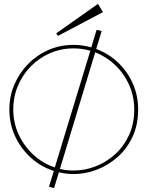

<svg xmlns="http://www.w3.org/2000/svg" viewBox="-20 -892 755 984"><path d="M257 72 231 65 256 -16Q190 -37 138.5 -83.5Q87 -130 57.5 -193.5Q28 -257 28 -331Q28 -399 53.5 -458.5Q79 -518 124 -564Q169 -610 228.5 -636Q288 -662 357 -662Q404 -662 448 -649L475 -739L501 -733L473 -641Q536 -618 584.5 -572Q633 -526 660.5 -464Q688 -402 688 -331Q688 -253 659.5 -191.5Q631 -130 583 -87.5Q535 -45 476.5 -22.5Q418 0 357 0Q319 0 282 -9ZM48 -331Q48 -262 76 -202Q104 -142 152 -98Q200 -54 261 -34L443 -632Q401 -644 357 -644Q293 -644 236.5 -619.5Q180 -595 138 -552Q96 -509 72 -452.5Q48 -396 48 -331ZM357 -18Q414 -18 469 -39Q524 -60 569 -100.5Q614 -141 641 -199Q668 -257 668 -331Q668 -398 642 -456.5Q616 -515 571 -558Q526 -601 468 -624L287 -26Q322 -18 357 -18ZM277 -708 268 -721 482 -872 508 -830Z"/></svg>

Font: Lil Grotesk Thin
Style: Regular
Weight: 100
Designer: Bastien Sozeau
Foundry: NBR — Bastien Sozeau
Version: Version 3.003; ttfautohint (v1.8.4.7-5d5b);gftools[0.9.33]